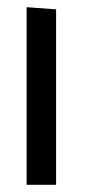

<svg xmlns="http://www.w3.org/2000/svg" viewBox="-20 -526 240 534"><path d="M54 -506V-12H136V-500Z"/></svg>

Font: Englebert
Style: Regular
Weight: 400
Designer: Astigmatic (AOETI)
Foundry: Astigmatic (AOETI)
Version: Version 1.000